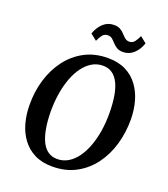

<svg xmlns="http://www.w3.org/2000/svg" viewBox="-170 -1081 1057 1210"><g transform="rotate(20 358.5 -476.0)"><path d="M322 10Q253.5 10 203.5 -15Q153.5 -40 120.8 -83.8Q88 -127.5 72 -185Q56 -242.5 56 -307.5Q55 -395.5 79 -475.5Q103 -555.5 150 -618Q197 -680.5 265 -716.8Q333 -753 421 -753Q490.5 -753 540.5 -728Q590.5 -703 623 -659Q655.5 -615 671.2 -558.5Q687 -502 687.5 -439Q688 -350 664.5 -269.2Q641 -188.5 594.2 -125.8Q547.5 -63 479.2 -26.5Q411 10 322 10ZM335 -45Q375 -45 408.5 -65Q442 -85 468 -121.2Q494 -157.5 511.8 -205.8Q529.5 -254 538.5 -311.2Q547.5 -368.5 547 -430.5Q546.5 -494 538.2 -543.2Q530 -592.5 513 -626.8Q496 -661 470 -679Q444 -697 408 -697Q368 -697 334.5 -677Q301 -657 275 -621.2Q249 -585.5 231.2 -537.5Q213.5 -489.5 204.5 -433Q195.5 -376.5 195.5 -315.5Q196 -251 204.8 -200.8Q213.5 -150.5 230.5 -115.8Q247.5 -81 273.8 -63Q300 -45 335 -45ZM494.5 -820.5Q468 -820.5 452 -830.8Q436 -841 424.2 -854Q412.5 -867 400.8 -877.2Q389 -887.5 371.5 -887.5Q347.5 -887.5 334.8 -870.5Q322 -853.5 311 -829L268.5 -862.5Q284 -907.5 314 -934.8Q344 -962 385 -962Q411.5 -962 428 -952.2Q444.5 -942.5 456.2 -929.2Q468 -916 479.8 -906Q491.5 -896 508.5 -895.5Q531.5 -895.5 544.5 -912.8Q557.5 -930 568.5 -954L610.5 -920.5Q595 -875.5 565 -848Q535 -820.5 494.5 -820.5Z"/></g></svg>

Font: Merriweather SemiBold
Style: Italic
Weight: 600
Italic angle: -7.8°
Version: Version 2.101